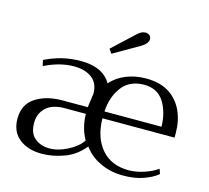

<svg xmlns="http://www.w3.org/2000/svg" viewBox="-106 -861 1084 995"><g transform="rotate(15 436.0 -363.0)"><path d="M397 -607C397 -607 413 -584 413 -584C413 -584 555 -666 555 -666C576 -679 587 -694 587 -709C587 -716 584 -723 579 -728C574 -733 566 -736 556 -736C541 -736 526 -728 511 -713C511 -713 397 -607 397 -607ZM77 -27C108 -2 148 10 199 10C238 10 278 2 319 -13C359 -28 393 -53 422 -89C445 -57 475 -33 512 -16C548 1 589 10 634 10C674 10 710 5 741 -6C772 -17 798 -30 818 -47C818 -47 809 -73 809 -73C788 -58 764 -47 737 -38C710 -29 683 -24 656 -24C593 -24 545 -44 510 -84C475 -124 456 -179 455 -249C455 -249 842 -249 842 -249C842 -249 842 -273 842 -273C842 -316 834 -356 818 -391C802 -426 778 -455 745 -476C712 -497 670 -507 621 -507C582 -507 546 -500 514 -487C482 -474 455 -455 434 -431C421 -454 401 -473 374 -487C346 -500 312 -507 273 -507C238 -507 203 -503 170 -495C136 -486 106 -475 79 -461C79 -461 86 -430 86 -430C109 -442 135 -452 163 -460C190 -467 217 -471 243 -471C284 -471 316 -462 341 -443C365 -424 377 -397 377 -360C376 -354 375 -342 372 -324C369 -307 368 -294 367 -285C367 -285 231 -285 231 -285C174 -285 127 -273 88 -248C49 -223 30 -185 30 -134C30 -87 46 -51 77 -27ZM762 -286C762 -286 456 -286 456 -286C459 -340 475 -385 502 -420C529 -455 569 -473 620 -473C668 -473 704 -454 727 -417C750 -380 761 -336 762 -286ZM326 -53C293 -36 261 -27 230 -27C197 -27 171 -36 150 -54C129 -71 119 -98 119 -135C119 -170 131 -197 154 -218C177 -239 210 -249 253 -249C253 -249 366 -249 366 -249C367 -198 379 -154 401 -115C384 -90 359 -70 326 -53Z"/></g></svg>

Font: BUSH 25 TRIRONG
Style: Regular
Weight: 400
Designer: Katatrad Team
Foundry: CadsonDemak